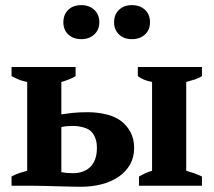

<svg xmlns="http://www.w3.org/2000/svg" viewBox="-20 -714 821 738"><path d="M215.8 -274.4Q231.4 -276.9 256.3 -279.8Q281.2 -282.7 317.9 -282.7Q353.5 -282.7 388.2 -274.4Q422.9 -266.1 445.3 -249Q467.8 -231.9 481.7 -205.8Q495.6 -179.7 495.6 -145.5Q495.6 -108.9 479.5 -81.1Q463.4 -53.2 435.8 -34.4Q408.2 -15.6 371.1 -5.9Q334 3.9 292 3.9Q279.8 3.9 256.3 3.4Q232.9 2.9 206.1 2.2Q179.2 1.5 153.1 0.7Q127 0 109.4 0H24.4V-35.6Q39.1 -43.9 54 -48.6Q68.8 -53.2 84.5 -57.6V-398.9Q67.4 -401.9 52.7 -408Q38.1 -414.1 24.4 -421.4V-456.5H270.5V-421.4Q259.8 -414.6 246.1 -409.2Q232.4 -403.8 215.8 -398.9ZM215.8 -52.2Q225.1 -50.3 236.1 -49.3Q247.1 -48.3 261.2 -48.3Q279.3 -48.3 295.9 -53.7Q312.5 -59.1 325.2 -70.6Q337.9 -82 345.2 -100.6Q352.5 -119.1 352.5 -145.5Q352.5 -170.4 344.7 -187.3Q336.9 -204.1 326.2 -212.4Q320.8 -216.8 313.2 -220Q305.7 -223.1 297.1 -225.3Q288.6 -227.5 280 -228.8Q271.5 -230 264.2 -230Q253.4 -230 240.2 -229.2Q227.1 -228.5 215.8 -225.6ZM756.3 0H514.2V-35.6Q525.4 -42 537.4 -47.6Q549.3 -53.2 564.5 -57.6V-398.9Q530.3 -405.3 509.8 -421.4V-456.5H756.3V-421.4Q745.6 -414.1 730 -408.9Q714.4 -403.8 695.8 -398.9V-57.6Q711.4 -53.2 726.1 -48.1Q740.7 -43 756.3 -35.6ZM223.6 -628.4Q223.6 -658.2 242.4 -676.3Q261.2 -694.3 292.5 -694.3Q322.8 -694.3 342.3 -676.3Q361.8 -658.2 361.8 -628.4Q361.8 -599.6 342.3 -581.5Q322.8 -563.5 292.5 -563.5Q261.2 -563.5 242.4 -581.5Q223.6 -599.6 223.6 -628.4ZM418.5 -628.4Q418.5 -658.2 437.5 -676.3Q456.5 -694.3 486.8 -694.3Q518.1 -694.3 537.4 -676.3Q556.6 -658.2 556.6 -628.4Q556.6 -599.6 537.4 -581.5Q518.1 -563.5 486.8 -563.5Q456.5 -563.5 437.5 -581.5Q418.5 -599.6 418.5 -628.4Z"/></svg>

Font: PT Astra Serif
Style: Bold
Weight: 700
Designer: A.Korolkova, I. Chaeva
Foundry: ParaType Ltd
Version: Version 1.002